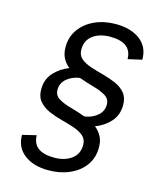

<svg xmlns="http://www.w3.org/2000/svg" viewBox="-110 -797 720 883"><g transform="rotate(15 249.5 -355.0)"><path d="M205 10Q133 10 89.5 -23.5Q46 -57 46 -116L112 -132Q113 -53 216 -53Q265 -53 297.5 -76.5Q330 -100 330 -144Q330 -171 311.5 -186.5Q293 -202 264.5 -211.5Q236 -221 203.5 -229.5Q171 -238 142.5 -250.5Q114 -263 95.5 -284.5Q77 -306 77 -341Q77 -389 106 -421Q135 -453 177 -469Q158 -484 146.5 -505.5Q135 -527 135 -558Q135 -607 161.5 -643.5Q188 -680 232.5 -700Q277 -720 332 -720Q404 -720 448 -686.5Q492 -653 491 -593L425 -578Q424 -657 322 -657Q272 -657 240 -633.5Q208 -610 208 -566Q208 -539 226 -523.5Q244 -508 273 -498.5Q302 -489 334 -480.5Q366 -472 395 -459.5Q424 -447 442 -425.5Q460 -404 460 -369Q460 -321 431.5 -289Q403 -257 360 -241Q379 -226 391 -204.5Q403 -183 403 -152Q403 -102 377 -66Q351 -30 306 -10Q261 10 205 10ZM150 -359Q150 -332 173 -318Q196 -304 231 -294.5Q266 -285 301 -272Q337 -277 362 -298Q387 -319 387 -351Q387 -378 364 -392Q341 -406 306.5 -415.5Q272 -425 236 -438Q200 -433 175 -412Q150 -391 150 -359Z"/></g></svg>

Font: Livvic
Style: Italic
Weight: 400
Italic angle: -10°
Designer: Jacques Le Bailly, Baron von Fonthausen
Version: Version 1.001; ttfautohint (v1.8.2)